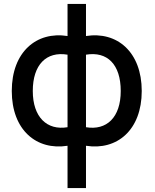

<svg xmlns="http://www.w3.org/2000/svg" viewBox="-20 -733 788 978"><path d="M418 225V9.5C576 34.5 702 -70.5 702 -269.5C702 -468.5 576 -574.5 418 -549.5V-713H324V-549.5C166 -574.5 40 -468.5 40 -269.5C40 -70.5 166 34.5 324 9.5V225ZM418 -454.5C526 -472.5 595 -405.5 595 -269.5C595 -134 522.5 -67.5 418 -85ZM324 -85C219.5 -67.5 147 -136 147 -269.5C147 -403.5 216 -472.5 324 -454.5Z"/></svg>

Font: Manrope SemiBold
Style: Regular
Weight: 600
Designer: Mikhail Sharanda
Foundry: Mikhail Sharanda
Version: Version 4.505